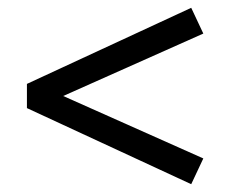

<svg xmlns="http://www.w3.org/2000/svg" viewBox="-20 -476 590 492"><path d="M501 -390 142 -230 501 -70 470 -4 49 -199V-261L470 -456Z"/></svg>

Font: EauTestText Semibold
Style: Regular
Weight: 600
Designer: Christian Thalmann (Catharsis Fonts)
Version: Version 0.001;PS 000.001;hotconv 1.0.88;makeotf.lib2.5.64775